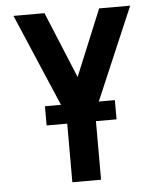

<svg xmlns="http://www.w3.org/2000/svg" viewBox="-53 -780 681 826"><g transform="rotate(-5 288.0 -367.5)"><path d="M226 0H350V-290L540 -735H406L288 -449L170 -735H36L226 -290ZM439 -253V-336H137V-253Z"/></g></svg>

Font: Iosevka Sparkle
Style: Bold
Weight: 700
Designer: Belleve Invis
Foundry: Belleve Invis
Version: Version 4.5.0; ttfautohint (v1.8.3)